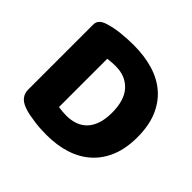

<svg xmlns="http://www.w3.org/2000/svg" viewBox="-157 -793 979 979"><g transform="rotate(45 333.0 -303.5)"><path d="M239 -130Q250 -128 266 -126.5Q282 -125 296 -125Q330 -125 358.5 -135Q387 -145 407.5 -166Q428 -187 439.5 -220.5Q451 -254 451 -301Q451 -391 409 -436.5Q367 -482 297 -482Q283 -482 268.5 -481Q254 -480 239 -478ZM295 16Q278 16 256 15Q234 14 210.5 11Q187 8 163.5 3.5Q140 -1 120 -9Q65 -30 65 -82V-549Q65 -570 76.5 -581.5Q88 -593 108 -600Q151 -614 199 -618.5Q247 -623 285 -623Q363 -623 426.5 -604Q490 -585 535.5 -545.5Q581 -506 606 -446Q631 -386 631 -304Q631 -224 607 -164.5Q583 -105 538.5 -64.5Q494 -24 432 -4Q370 16 295 16Z"/></g></svg>

Font: Baloo Tammudu
Style: Regular
Weight: 400
Designer: Omkar Shende and Ek Type
Foundry: Ek Type
Version: Version 1.443;PS 1.000;hotconv 16.6.51;makeotf.lib2.5.65220;